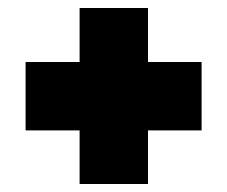

<svg xmlns="http://www.w3.org/2000/svg" viewBox="-20 -609 568 480"><path d="M179 -149V-283H44V-454H179V-589H350V-454H484V-283H350V-149Z"/></svg>

Font: Tomorrow ExtraBold
Style: Regular
Weight: 800
Designer: Tony de Marco, Monica Rizzolli
Foundry: Just in Type
Version: Version 2.002